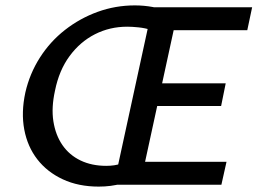

<svg xmlns="http://www.w3.org/2000/svg" viewBox="-20 -685 955 712"><path d="M346 7Q271 7 213 -20Q155 -47 118.5 -94Q82 -141 70 -204.5Q58 -268 74 -342Q90 -412 128 -471.5Q166 -531 221 -574Q276 -617 342 -641Q408 -665 480 -665Q514 -665 546.5 -659Q579 -653 608 -644L573 -555Q562 -567 540 -574Q518 -581 494 -583.5Q470 -586 452 -586Q387 -586 332 -558Q277 -530 238 -477Q199 -424 184 -349Q170 -286 178 -235Q186 -184 211.5 -147Q237 -110 278.5 -90Q320 -70 374 -70Q406 -70 429.5 -78.5Q453 -87 480 -107L507 -37Q470 -15 431 -4Q392 7 346 7ZM493 -292 512 -376H817L800 -292ZM402 0 545 -658H915L897 -573H624L518 -85H820L801 0Z"/></svg>

Font: Ysabeau Office SemiBold
Style: Italic
Weight: 600
Italic angle: -12°
Designer: Christian Thalmann (Catharsis Fonts)
Version: Version 2.001;gftools[0.9.30]; featfreeze: tnum,lnum,ss02